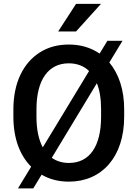

<svg xmlns="http://www.w3.org/2000/svg" viewBox="-20 -958 728 1023"><path d="M641.6 -375C641.6 -480.5 612.8 -564.9 562.5 -625L632.8 -740.7H552.2L510.7 -672.4C463.9 -704.6 409.2 -720.7 346.2 -720.7C288.1 -720.7 237.3 -707 192.9 -679.2C104.5 -623.5 51.3 -518.1 51.3 -375V-335.9C51.3 -220.7 85.9 -129.9 146 -69.8L75.7 45.9H157.2L201.7 -27.3C244.1 -2.4 293 9.8 347.2 9.8C522.5 9.8 641.6 -121.6 641.6 -335.9ZM174.3 -376C174.3 -534.2 238.8 -620.6 346.2 -620.6C390.1 -620.6 426.3 -606.9 454.6 -579.6L208 -172.9C185.5 -214.4 174.3 -269 174.3 -335.9ZM518.6 -335.9C518.6 -177.2 456.5 -89.8 347.2 -89.8C312 -89.8 281.7 -99.1 255.9 -117.2L496.1 -514.6C511.2 -477.1 518.6 -430.7 518.6 -376ZM385.3 -790.5 518.1 -937.5H385.3L290 -790.5Z"/></svg>

Font: Vazirmatn Medium
Style: Regular
Weight: 500
Designer: Saber Rastikerdar
Foundry: Saber Rastikerdar
Version: Version 33.003